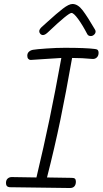

<svg xmlns="http://www.w3.org/2000/svg" viewBox="-20 -949 515 964"><path d="M475 -684Q475 -669 466 -660.5Q457 -652 444 -653Q392 -658 342 -658Q311 -482 283 -346.5Q255 -211 216 -58L341 -56Q352 -56 356.5 -51.5Q361 -47 361 -37Q361 -22 353.5 -13.5Q346 -5 331 -5L28 -9Q10 -11 10 -30Q10 -45 18.5 -52.5Q27 -60 39 -60L163 -58Q200 -213 228.5 -350Q257 -487 288 -658Q280 -658 194 -652Q140 -648 134 -648Q127 -648 122 -653.5Q117 -659 117 -669Q117 -682 125.5 -689.5Q134 -697 146 -699Q163 -702 213.5 -705.5Q264 -709 305 -709Q412 -709 457 -703Q467 -702 471 -697.5Q475 -693 475 -684ZM418 -778Q394 -824 372 -854Q350 -884 339 -884Q323 -884 224 -790Q207 -773 196 -773Q188 -773 182.5 -779Q177 -785 177 -792Q177 -801 188 -812L219 -840Q265 -882 295.5 -905.5Q326 -929 344 -929Q371 -929 395.5 -896.5Q420 -864 456 -802Q460 -796 460 -791Q460 -782 452.5 -775Q445 -768 436 -768Q423 -768 418 -778Z"/></svg>

Font: Mali Light
Style: Italic
Weight: 300
Italic angle: -10°
Version: Version 1.000; ttfautohint (v1.6)